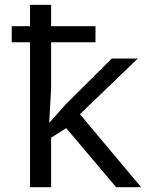

<svg xmlns="http://www.w3.org/2000/svg" viewBox="-20 -780 640 800"><path d="M28.8 -670.9H105V-759.8H192.9V-670.9H377.9V-604H192.9V-411.1L185.1 -270H187L252.9 -344.2L445.8 -536.1H554.2L313 -304.2L567.9 0H463.9L255.9 -246.1L192.9 -206.1V0H105V-604H28.8Z"/></svg>

Font: Droid Sans Mono
Style: Regular
Weight: 400
Monospace: yes
Foundry: Ascender Corporation
Version: Version 1.00 build 112